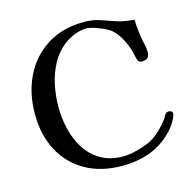

<svg xmlns="http://www.w3.org/2000/svg" viewBox="-107 -844 939 946"><g transform="rotate(-15 362.5 -371.0)"><path d="M711 -190Q711 -179 705 -168Q691 -136 663.5 -107Q636 -78 607 -59Q561 -29 509.5 -16.5Q458 -4 403 -4Q295 -4 216 -49Q137 -94 94.5 -174.5Q52 -255 52 -362Q52 -468 93.5 -553Q135 -638 214 -688Q293 -738 403 -738Q447 -738 482 -726Q517 -714 557 -700Q579 -693 601.5 -689.5Q624 -686 647 -684Q647 -662 649 -639.5Q651 -617 655 -595Q658 -575 663 -554.5Q668 -534 668 -513Q668 -476 630 -476Q621 -476 617 -478Q613 -480 609 -488Q605 -498 602.5 -509.5Q600 -521 598 -531Q590 -563 571 -599.5Q552 -636 526 -658Q514 -668 491 -678.5Q468 -689 444.5 -696.5Q421 -704 405 -704Q377 -704 347 -692.5Q317 -681 294 -664Q249 -630 222.5 -581Q196 -532 184.5 -476.5Q173 -421 173 -366Q173 -308 186.5 -251Q200 -194 229.5 -148.5Q259 -103 306 -75.5Q353 -48 420 -48Q448 -48 483 -56.5Q518 -65 543 -75Q573 -87 598.5 -108Q624 -129 645 -154Q651 -161 657 -168.5Q663 -176 667 -184Q669 -188 671 -191.5Q673 -195 676 -198Q682 -204 693 -204Q699 -204 705 -200.5Q711 -197 711 -190Z"/></g></svg>

Font: Kaisei Tokumin Medium
Style: Regular
Weight: 500
Designer: Font-Kai, 金井和夫
Foundry: KAZUO KANAI
Version: Version 5.003